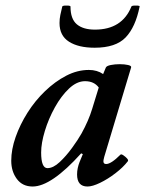

<svg xmlns="http://www.w3.org/2000/svg" viewBox="-20 -667 529 700"><path d="M99 13Q62 13 41.5 -14.5Q21 -42 21 -81Q21 -122 37 -167.5Q53 -213 80.5 -256.5Q108 -300 144.5 -335Q181 -370 221.5 -391Q262 -412 304 -412Q334 -412 356 -397L366 -421Q369 -427 384 -430Q399 -433 416.5 -433Q434 -433 447 -430Q460 -427 458 -421L360 -95Q358 -87 357.5 -84Q357 -81 357 -79Q357 -69 367 -69Q385 -69 419 -103Q422 -106 429.5 -101Q437 -96 443 -89.5Q449 -83 446 -79Q429 -57 401 -35.5Q373 -14 345 -0.5Q317 13 299 13Q261 13 261 -31Q261 -43 263.5 -54.5Q266 -66 270 -76L282 -105L276 -108Q167 13 99 13ZM153 -54Q174 -54 197.5 -76Q221 -98 242.5 -127.5Q264 -157 277 -180Q303 -227 316 -270L340 -348Q323 -371 290 -371Q260 -371 231.5 -344Q203 -317 180 -275.5Q157 -234 143.5 -189.5Q130 -145 130 -111Q130 -54 153 -54ZM325 -493Q266 -493 231.5 -515Q197 -537 197 -583Q197 -598 200 -612.5Q203 -627 207 -643Q208 -646 215 -646.5Q222 -647 229.5 -646.5Q237 -646 237 -643Q237 -598 260 -578.5Q283 -559 326 -559Q425 -559 459 -643Q460 -646 467.5 -646.5Q475 -647 482.5 -646.5Q490 -646 489 -643Q474 -568 438 -530.5Q402 -493 325 -493Z"/></svg>

Font: Junicode
Style: Bold Italic
Weight: 700
Italic angle: -11°
Designer: Peter S. Baker
Version: Version 2.100; ttfautohint (v1.8.4)